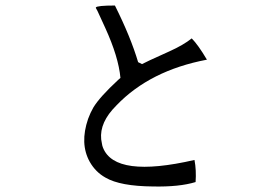

<svg xmlns="http://www.w3.org/2000/svg" viewBox="-20 -666 960 695"><path d="M729 -450Q523 -411 402 -285Q394 -277 387 -269Q334 -208 349 -146Q350 -138 353 -131Q397 -21 684 -87Q691 -50 688 -7Q629 11 534 9Q415 8 362 -23Q326 -43 305 -80Q268 -146 299 -236Q307 -258 318 -277Q341 -315 408 -377Q413 -381 416 -384Q409 -460 361 -565L333 -626L327 -637V-639Q331 -646 396 -646Q453 -532 480 -441L494 -434Q504 -440 593 -480Q644 -503 674 -527Q697 -504 729 -450Z"/></svg>

Font: cwTeXYen
Style: Medium
Weight: 500
Version: Version 1.17